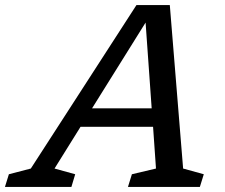

<svg xmlns="http://www.w3.org/2000/svg" viewBox="-82 -737 888 757"><path d="M640 -72.5 721.5 -50 706 0H422.5L438 -50L533 -72.5L521.5 -237H235.5L133 -72.5L214.5 -50L199.5 0H-62.5L-47 -50L39.5 -72.5L456 -717H587.5ZM281 -310H516L492 -648Z"/></svg>

Font: Newsreader Caption
Style: Italic
Weight: 400
Italic angle: -17°
Designer: Hugues Gentile
Foundry: Production Type
Version: Version 1.001